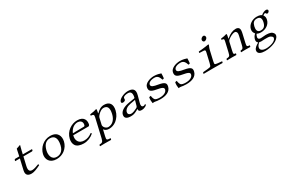

<svg xmlns="http://www.w3.org/2000/svg" viewBox="169 -2282 6114 4097"><g transform="rotate(-30 3226.5 -234.0)"><path d="M190.6 -440C176.6 -440 169.8 -428 168 -420L163.8 -402C162.7 -397 163.4 -396 167.4 -396H279.4L220.1 -139C194.2 -27 251.7 10 339.7 10C398.2 10 472.8 -21 564.2 -66C564.6 -76.3 562.5 -93 552.7 -94C492.9 -71 431.8 -49 388.3 -49C337.3 -49 290.9 -69 318.2 -187L366.4 -396H570.4C580.4 -396 595.3 -400 597.4 -409L603.2 -434C604.1 -438 601.6 -440 596.6 -440H376.6L397.1 -529C412.1 -594 425.4 -634 425.4 -634C426.8 -640.4 424.4 -642.8 419.7 -642.8C412.4 -642.8 388.5 -631.7 371.3 -625.1C352.7 -618 327.2 -616 324.9 -606C322.2 -594.4 315.2 -551 289.6 -440.1Z M753.1 -230C726.8 -116 781.7 10 956.7 10C1035.7 10 1101.5 -15 1152 -52C1219.3 -101 1259.7 -172 1275.4 -240C1302.2 -356 1262.1 -490 1074.1 -490C993.1 -490 920.2 -460 864.1 -412C809 -364 769.3 -300 753.1 -230ZM1044.7 -449C1158.7 -449 1208.7 -367 1170.9 -203C1137.9 -60 1047.2 -31 984.2 -31C847.2 -31 834.6 -167 854.9 -255C877.7 -354 928.6 -449 1044.7 -449Z M1527.3 -296C1578 -416 1664.9 -450 1728.9 -450C1776.9 -450 1850.4 -422 1828.3 -326C1826 -316 1816.3 -300.2 1802.3 -300ZM1856.2 -109C1799.2 -66 1741.2 -40 1666.2 -40C1602 -40 1546.3 -62 1518.7 -120C1502.5 -158 1497.6 -189 1512.9 -255H1887.9C1901.9 -255 1915.8 -272 1918.6 -284C1940.3 -378 1910.1 -490 1740.1 -490C1602.1 -490 1449.2 -395 1410.2 -226C1395.9 -164 1402.8 -103 1434.1 -61C1465.7 -16 1536.7 10 1624.7 10C1718.7 10 1810.7 -29 1874.1 -87C1873.6 -98 1870.9 -108 1856.2 -109Z M2223.6 -362C2261.2 -401.5 2312.4 -439 2357.4 -439C2467 -439 2486.9 -359 2457.8 -233C2428.5 -106 2350.4 -32 2250.4 -32C2204.1 -32 2142.7 -83 2147.6 -141L2184 -299C2189.3 -322 2207.6 -345.3 2223.6 -362ZM2207.6 -401C2215.2 -434 2223.2 -473 2221 -485C2220.1 -490 2219 -494 2210 -494C2176.3 -482 2128.7 -471 2049.4 -461C2045.8 -454 2044.9 -437 2045.3 -430C2103.9 -424 2124.7 -419 2109.7 -354L2003.5 106C1984.4 189 1962.2 194 1900.5 197C1893.1 203 1887.4 228 1892 234C1934.2 233 1969.3 232 2018.4 232C2075 232 2120.2 233 2163 234C2170.4 228 2176.1 203 2171.5 197C2081.4 193 2071.5 188.6 2090.5 106L2126.1 -48C2150 -13 2188.7 10 2247.7 10C2309.7 10 2372.1 -9 2428 -52C2491.8 -103 2539.9 -173 2560.7 -263C2592.2 -399.5 2541.7 -490 2403.1 -490C2326.7 -490 2272.2 -453.5 2215.7 -397C2211.6 -393 2205.7 -393 2207.6 -401Z M3031.7 -250 2993.8 -116C2989.5 -100.9 2978.2 -92 2966.6 -85C2927.5 -63 2860.1 -35 2823.1 -35C2756.1 -35 2741 -78 2748.9 -112C2761.8 -168 2817.9 -210.8 2906.4 -227ZM2979.7 -55C2976.8 -21 2981.7 10 3050.7 10C3126.7 10 3178.8 -33.6 3181.4 -45C3183.2 -53 3174.8 -64 3168.8 -64C3160.8 -64 3152.6 -46 3125.6 -46C3075.6 -46 3072.8 -91 3086.6 -141L3130.7 -302C3176.9 -459.5 3084.1 -490 2990.1 -490C2885.1 -490 2761.6 -427 2747.7 -367C2741.5 -340 2757.7 -328 2783.7 -328C2814.7 -328 2842.9 -346 2846.1 -360C2848 -368 2848 -377 2847 -381C2846.7 -384 2847.3 -391 2850 -403C2858.1 -438 2921.9 -450 2970.9 -450C3024.9 -450 3073.4 -422 3045.3 -300C3043.4 -292 3035.3 -287 3032 -286L2896.9 -264C2749.1 -239.9 2665.8 -181 2648.7 -107C2629.1 -22 2690.7 10 2782.7 10C2843.7 10 2876.8 1 2944.3 -36L2976.7 -55Z M3321.2 -144C3312.5 -89 3314.7 -42 3323.2 -1C3335.7 -3 3352.2 -5 3358.2 -5C3366.2 -5 3380 -4.2 3387.5 -2C3404.8 3 3455.2 10 3511.7 10C3645.7 10 3760 -30.5 3786.5 -145C3804 -221 3775.1 -259.9 3623.8 -285C3518.3 -302.5 3454.1 -321 3467 -377C3477 -420 3534.6 -453 3626.6 -453C3705.1 -453 3730.8 -402 3756.2 -330C3772 -329 3786.3 -335 3795 -342C3799.8 -389 3802.6 -427 3802 -459C3770.1 -470.5 3706.1 -490 3635.1 -490C3526.1 -490 3406.8 -441 3388.3 -361C3367.9 -272.5 3407.3 -235.4 3535.2 -213C3672.1 -189 3709.8 -168 3698.7 -120C3686 -65 3618.2 -27 3518.2 -27C3461.2 -27 3417.8 -38 3403.2 -53C3380 -78 3367.6 -128 3367 -156C3353.5 -158 3332.3 -153 3321.2 -144Z M3961.2 -144C3952.5 -89 3954.7 -42 3963.2 -1C3975.7 -3 3992.2 -5 3998.2 -5C4006.2 -5 4020 -4.2 4027.5 -2C4044.8 3 4095.2 10 4151.7 10C4285.7 10 4400 -30.5 4426.5 -145C4444 -221 4415.1 -259.9 4263.8 -285C4158.3 -302.5 4094.1 -321 4107 -377C4117 -420 4174.6 -453 4266.6 -453C4345.1 -453 4370.8 -402 4396.2 -330C4412 -329 4426.3 -335 4435 -342C4439.8 -389 4442.6 -427 4442 -459C4410.1 -470.5 4346.1 -490 4275.1 -490C4166.1 -490 4046.8 -441 4028.3 -361C4007.9 -272.5 4047.3 -235.4 4175.2 -213C4312.1 -189 4349.8 -168 4338.7 -120C4326 -65 4258.2 -27 4158.2 -27C4101.2 -27 4057.8 -38 4043.2 -53C4020 -78 4007.6 -128 4007 -156C3993.5 -158 3972.3 -153 3961.2 -144Z M4904.1 -650C4897.1 -620 4917.2 -590 4944.2 -590C4975.2 -590 5009.4 -621 5014.9 -645C5021.4 -673 5004.8 -705 4974.8 -705C4947.8 -705 4910.5 -678 4904.1 -650ZM4890.9 -134 4945.9 -372C4961.5 -439.8 4979.4 -456.5 4984.8 -480C4986.3 -486.5 4980.6 -493 4973.8 -493C4962.6 -493 4933.4 -486.7 4905.5 -481.9C4858 -473.7 4771.3 -465.8 4726.9 -463C4721.9 -454.5 4719.1 -438 4721.3 -430C4816.3 -428 4851.6 -426.1 4857.8 -415C4864.5 -403 4863 -390 4857 -364L4803.9 -134C4793.1 -87 4784.7 -68 4768.2 -57C4755.3 -49 4636.5 -37 4587.1 -35C4579.7 -29 4573.9 -4 4578.5 2C4620.8 1 4773 0 4818 0C4860 0 5000.8 1 5043.5 2C5050.9 -4 5056.7 -29 5052.1 -35C4998.5 -37 4900.3 -49 4891.2 -57C4878.5 -67 4879.9 -86 4890.9 -134Z M5421.8 -389C5417.9 -385 5409.6 -375 5412.8 -389C5426.9 -450.1 5429.3 -474.7 5427 -485C5425.9 -489.6 5424.8 -493 5416.8 -493C5386.3 -482 5347.2 -473 5276.1 -464C5272.7 -458 5271 -442 5271.7 -436C5324.5 -431 5334.3 -426 5321 -368L5265.1 -126C5246.2 -44 5235.5 -41.1 5164.1 -35C5156.7 -29 5150.9 -4 5155.5 2C5196.8 1 5236 0 5279 0C5318 0 5340.8 1 5382.5 2C5389.9 -4 5395.7 -29 5391.1 -35C5341.2 -40 5333.2 -44 5352.1 -126L5396.2 -317C5401 -338 5412.8 -350 5422.9 -359C5469.4 -396 5535.1 -438 5596.1 -438C5616.1 -438 5632 -423.9 5640.8 -402C5648.4 -383 5645 -355 5638 -325L5592.1 -126C5573.2 -44 5562.2 -40 5509.1 -35C5502.7 -29 5496.9 -4 5500.5 2C5542.8 1 5566 0 5606 0C5647 0 5683.8 1 5726.5 2C5732.9 -4 5738.7 -29 5735.1 -35C5670 -39.1 5660.2 -44 5679.1 -126L5724.3 -322C5737 -377 5744.6 -427 5725.3 -456C5711.5 -476.7 5685.1 -490 5650.1 -490C5570.1 -490 5498.5 -457 5421.8 -389Z M6234 -312C6210 -208 6151.9 -190 6101.9 -190C6007.9 -190 6005.6 -267 6022 -338C6040 -416 6077.6 -453 6147.6 -453C6228.6 -453 6255.5 -405 6234 -312ZM5940.7 10C5952 13 5971.3 16 5986.3 16C6023.3 16 6055.2 12 6072.2 12C6131.2 12 6184.9 9 6214.8 27C6254 52 6263.2 64 6257.2 90C6240.6 162 6106.8 200 6001.8 200C5938.8 200 5861.5 171 5877.2 103C5885.1 69 5899.7 49 5940.7 10ZM6401 -433C6422 -433 6446.6 -453 6451.7 -475C6457 -498 6440.1 -516 6410.1 -516C6381.1 -516 6322.7 -497 6285 -459C6274 -468 6242.1 -490 6166.1 -490C6057.1 -490 5950.9 -424 5927.1 -321C5913.3 -261 5937.2 -226 5961.2 -196C5924 -169 5900.2 -122 5891.4 -84C5882.2 -44 5896.8 -12 5922.5 2C5854.2 38 5805.5 80 5795.6 123C5775.5 210 5869.3 237 5959.3 237C6118.3 237 6302.3 172 6327.2 64C6334.6 32 6321.2 8 6293.4 -19C6256.7 -55 6173.9 -56 6130.9 -56C6109.9 -56 6080.2 -53 6051.5 -50C6033.3 -49 6021.1 -48 6015.1 -48C5981.1 -48 5945.5 -63 5956.6 -111C5961.7 -133 5969.2 -157 5986.6 -176C6009.9 -160 6044.3 -153 6087.3 -153C6195.3 -153 6300.4 -214 6325.6 -323C6337.6 -375 6328.7 -406 6304.4 -439C6314.9 -450 6340.6 -466 6354.6 -466C6362.6 -466 6369.9 -463 6374.6 -453C6376.5 -444 6389 -433 6401 -433Z"/></g></svg>

Font: Linux Libertine Mono O
Style: Mono Oblique
Weight: 400
Italic angle: -13°
Designer: Philipp H. Poll
Foundry: Philipp H. Poll
Version: Version 5.1.7